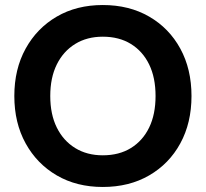

<svg xmlns="http://www.w3.org/2000/svg" viewBox="-20 -732 819 764"><path d="M389 12Q285 12 206 -34Q127 -80 82 -161.5Q37 -243 37 -350Q37 -457 82 -538.5Q127 -620 206 -666Q285 -712 389 -712Q494 -712 573.5 -666Q653 -620 697.5 -538.5Q742 -457 742 -350Q742 -243 697.5 -161.5Q653 -80 573.5 -34Q494 12 389 12ZM389 -114Q454 -114 501 -143Q548 -172 573.5 -224.5Q599 -277 599 -350Q599 -423 573.5 -475.5Q548 -528 501 -557Q454 -586 389 -586Q326 -586 279 -557Q232 -528 206 -475.5Q180 -423 180 -350Q180 -277 206 -224.5Q232 -172 279 -143Q326 -114 389 -114Z"/></svg>

Font: DM Sans 9pt 36pt ExtraBold
Style: Regular
Weight: 800
Version: Version 4.004;gftools[0.9.30]